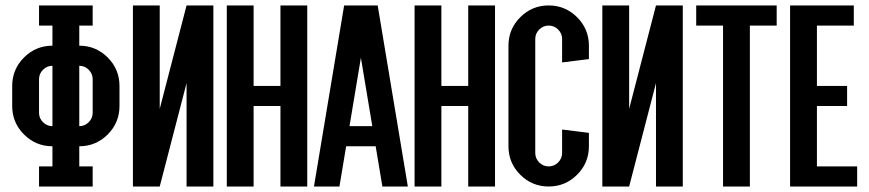

<svg xmlns="http://www.w3.org/2000/svg" viewBox="-20 -679 3165 699"><path d="M170.9 -146.5Q110.4 -146.5 67.4 -189.5Q24.4 -232.4 24.4 -293V-366.2Q24.4 -426.8 67.4 -469.7Q110.4 -512.7 170.9 -512.7V-585.9H122.1V-659.2H317.4V-585.9H268.6V-512.7Q329.1 -512.7 372.1 -469.7Q415 -426.8 415 -366.2V-293Q415 -232.4 372.1 -189.5Q329.1 -146.5 268.6 -146.5V-73.2H317.4V0H122.1V-73.2H170.9ZM268.6 -439.5V-219.7Q288.6 -219.7 303 -234.1Q317.4 -248.5 317.4 -268.6V-390.6Q317.4 -410.6 303 -425Q288.6 -439.5 268.6 -439.5ZM170.9 -439.5Q150.9 -439.5 136.5 -425Q122.1 -410.6 122.1 -390.6V-268.6Q122.1 -248.5 136.5 -234.1Q150.9 -219.7 170.9 -219.7Z M659.2 -659.2H756.8V0H659.2V-376.5L561.5 0H463.9V-659.2H561.5V-282.7Z M903.3 -293V0H805.7V-659.2H903.3V-366.2H1001V-659.2H1098.6V0H1001V-293Z M1293.9 -468.8 1252.4 -219.7H1335.4ZM1240.2 -146.5 1215.8 0H1123L1232.9 -659.2H1355L1464.8 0H1372.1L1347.7 -146.5Z M1586.9 -293V0H1489.3V-659.2H1586.9V-366.2H1684.6V-659.2H1782.2V0H1684.6V-293Z M1977.5 -73.2Q1997.6 -73.2 2012 -87.6Q2026.4 -102.1 2026.4 -122.1V-207.5L2124 -195.3V-146.5Q2124 -85.9 2081.1 -43Q2038.1 0 1977.5 0Q1917 0 1874 -43Q1831.1 -85.9 1831.1 -146.5V-512.7Q1831.1 -573.2 1874 -616.2Q1917 -659.2 1977.5 -659.2Q2038.1 -659.2 2081.1 -616.2Q2124 -573.2 2124 -512.7V-463.9L2026.4 -451.7V-537.1Q2026.4 -557.1 2012 -571.5Q1997.6 -585.9 1977.5 -585.9Q1957.5 -585.9 1943.1 -571.5Q1928.7 -557.1 1928.7 -537.1V-122.1Q1928.7 -102.1 1943.1 -87.6Q1957.5 -73.2 1977.5 -73.2Z M2368.2 -659.2H2465.8V0H2368.2V-376.5L2270.5 0H2172.9V-659.2H2270.5V-282.7Z M2807.6 -659.2V-585.9H2710V0H2612.3V-585.9H2514.6V-659.2Z M2954.1 -73.2H3100.6V0H2856.4V-659.2H3088.4V-585.9H2954.1V-366.2H3064V-293H2954.1Z"/></svg>

Font: Alegre Sans
Style: Regular
Weight: 400
Width: 3
Designer: GrandChaos9000
Version: Version 1.2.6 - August 1, 2014